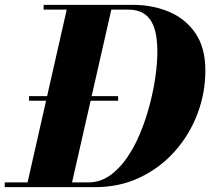

<svg xmlns="http://www.w3.org/2000/svg" viewBox="-58 -770 866 790"><path d="M61.5 -355.5V-374.5H428V-355.5ZM-38.5 0V-19.5H305Q353 -19.5 392.5 -46.8Q432 -74 463.8 -119.8Q495.5 -165.5 519 -222.5Q542.5 -279.5 558.2 -340Q574 -400.5 581.8 -456.8Q589.5 -513 589.5 -557Q589.5 -591.5 584.5 -622.8Q579.5 -654 566.8 -678.2Q554 -702.5 530 -716.5Q506 -730.5 468 -730.5H121.5V-750H489Q570.5 -750 638.2 -721.2Q706 -692.5 746.5 -632.8Q787 -573 787 -480.5Q787 -386.5 753.8 -300Q720.5 -213.5 660 -146Q599.5 -78.5 516.5 -39.2Q433.5 0 334 0ZM51 0 221 -750H404.5L234 0Z"/></svg>

Font: Bodoni Moda 11pt ExtraBold
Style: Italic
Weight: 800
Italic angle: -13°
Version: Version 2.004